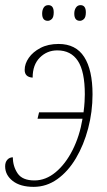

<svg xmlns="http://www.w3.org/2000/svg" viewBox="-35 -717 417 747"><path d="M96 10Q44 10 14.5 -13Q-15 -36 -15 -70Q-15 -86 -6.5 -95.5Q2 -105 15 -105Q15 -70 33.5 -42.5Q52 -15 99 -15Q143 -15 181.5 -47Q220 -79 247.5 -133.5Q275 -188 286 -255H111L117 -280H290Q293 -303 294 -320.5Q295 -338 295 -350Q295 -439 268 -480Q241 -521 188 -521Q148 -521 120 -493Q92 -465 92 -415Q61 -417 61 -445Q61 -469 77 -492Q93 -515 122.5 -530.5Q152 -546 193 -546Q260 -546 292.5 -495.5Q325 -445 325 -350Q325 -282 308 -217.5Q291 -153 260.5 -101.5Q230 -50 188 -20Q146 10 96 10ZM276 -636Q254 -636 254 -664Q254 -678 260.5 -687.5Q267 -697 278 -697Q299 -697 299 -669Q299 -650 291.5 -643Q284 -636 276 -636ZM151 -636Q129 -636 129 -664Q129 -678 135 -687.5Q141 -697 153 -697Q174 -697 174 -669Q174 -650 166.5 -643Q159 -636 151 -636Z"/></svg>

Font: Noto Serif ExtraCondensed Thin
Style: Italic
Weight: 100
Width: 2
Italic angle: -12°
Designer: Monotype Design Team
Foundry: Monotype Imaging Inc.
Version: Version 2.013